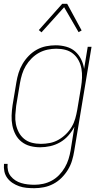

<svg xmlns="http://www.w3.org/2000/svg" viewBox="-23 -766 543 1009"><path d="M157 223Q136 223 116 221Q96 219 77.5 212.5Q59 206 43 195.5Q27 185 15.5 169.5Q4 154 0 135Q-4 116 -2 95H17Q15 113 19 130Q23 147 33.5 160Q44 173 58 182Q72 191 88.5 196Q105 201 123 203Q141 205 158 205Q181 205 204 200Q227 195 248.5 183.5Q270 172 287.5 154Q305 136 317.5 114.5Q330 93 337 70.5Q344 48 348 25L368 -100Q355 -75 336 -53.5Q317 -32 292.5 -18Q268 -4 241 2Q214 8 188 8Q161 8 136 1.5Q111 -5 91 -20.5Q71 -36 59 -58.5Q47 -81 42 -106.5Q37 -132 38 -159Q39 -186 43 -213L63 -333Q67 -358 74.5 -382.5Q82 -407 95.5 -430Q109 -453 128 -472.5Q147 -492 170.5 -505Q194 -518 219.5 -523Q245 -528 270 -528Q298 -528 325 -520.5Q352 -513 371.5 -496Q391 -479 403 -455Q415 -431 419 -404L438 -520H458L367 28Q363 53 355.5 78Q348 103 334 126Q320 149 300.5 168.5Q281 188 257 200.5Q233 213 207.5 218Q182 223 157 223ZM192 -10Q215 -10 238.5 -14.5Q262 -19 283.5 -31Q305 -43 323 -60.5Q341 -78 353.5 -99Q366 -120 372.5 -143Q379 -166 383 -189L403 -309Q407 -333 408 -357.5Q409 -382 405 -405Q401 -428 390 -448.5Q379 -469 361.5 -483.5Q344 -498 321 -504Q298 -510 273 -510Q250 -510 226.5 -505Q203 -500 182 -488.5Q161 -477 143 -459Q125 -441 112.5 -420Q100 -399 93 -376Q86 -353 82 -330L62 -210Q59 -186 57.5 -161.5Q56 -137 60.5 -114Q65 -91 75.5 -71Q86 -51 103.5 -36.5Q121 -22 144 -16Q167 -10 192 -10ZM195 -596 181 -608 304 -746H330L406 -606L390 -597L314 -728Z"/></svg>

Font: Iosevka Thin Oblique
Style: Regular
Weight: 100
Italic angle: -9°
Monospace: yes
Designer: Belleve Invis
Foundry: Belleve Invis
Version: Version 32.5.0; ttfautohint (v1.8.4)